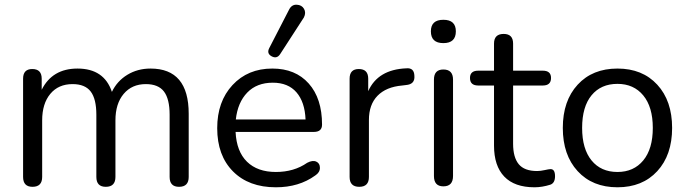

<svg xmlns="http://www.w3.org/2000/svg" viewBox="-20 -786 2919 815"><path d="M118 7Q78 7 78 -35V-452Q78 -493 117 -493Q157 -493 157 -452V-405Q202 -495 309 -495Q422 -495 455 -396Q477 -442 520.5 -468.5Q564 -495 619 -495Q781 -495 781 -303V-35Q781 7 740 7Q700 7 700 -35V-299Q700 -366 676 -397.5Q652 -429 599 -429Q540 -429 505 -387.5Q470 -346 470 -275V-35Q470 7 429 7Q389 7 389 -35V-299Q389 -366 365 -397.5Q341 -429 288 -429Q228 -429 193.5 -387.5Q159 -346 159 -275V-35Q159 7 118 7Z M1270 -712 1169 -556Q1155 -535 1133 -547Q1111 -559 1123 -582L1207 -745Q1218 -767 1239.5 -766Q1261 -765 1270.5 -748.5Q1280 -732 1270 -712ZM1151 9Q1036 9 969 -58.5Q902 -126 902 -242Q902 -355 967 -425Q1032 -495 1136 -495Q1234 -495 1290.5 -431.5Q1347 -368 1347 -257Q1347 -226 1312 -226H980Q984 -143 1028.5 -99.5Q1073 -56 1151 -56Q1228 -56 1284 -95Q1307 -107 1322.5 -100Q1338 -93 1338 -73.5Q1338 -54 1318 -41Q1249 9 1151 9ZM1138 -435Q1070 -435 1029.5 -393Q989 -351 981 -279H1277Q1274 -353 1238.5 -394Q1203 -435 1138 -435Z M1464 -35V-452Q1464 -493 1503 -493Q1543 -493 1543 -452V-399Q1584 -491 1705 -496Q1738 -499 1739 -464Q1742 -428 1703 -425L1687 -423Q1619 -417 1582.5 -379.5Q1546 -342 1546 -277V-35Q1546 7 1505 7Q1464 7 1464 -35Z M1809 -653Q1809 -702 1862 -702Q1915 -702 1915 -653Q1915 -603 1862 -603Q1809 -603 1809 -653ZM1862 5Q1822 5 1822 -39V-448Q1822 -491 1862 -491Q1903 -491 1903 -448V-39Q1903 5 1862 5Z M2249 9Q2164 9 2120.5 -36.5Q2077 -82 2077 -168V-423H2010Q1975 -423 1975 -455Q1975 -486 2010 -486H2077V-601Q2077 -642 2118 -642Q2158 -642 2158 -601V-486H2284Q2319 -486 2319 -455Q2319 -423 2284 -423H2158V-176Q2158 -118 2182 -89Q2206 -60 2260 -60Q2274 -60 2292 -64Q2310 -68 2315 -68Q2336 -70 2336 -38Q2336 -9 2316 -2Q2281 9 2249 9Z M2770 -59.5Q2707 9 2601 9Q2495 9 2432 -59.5Q2369 -128 2369 -243Q2369 -358 2432 -426.5Q2495 -495 2601 -495Q2707 -495 2770 -426.5Q2833 -358 2833 -243Q2833 -128 2770 -59.5ZM2601 -56Q2670 -56 2710.5 -105Q2751 -154 2751 -243Q2751 -332 2710.5 -381Q2670 -430 2601 -430Q2531 -430 2491 -381.5Q2451 -333 2451 -243Q2451 -154 2491 -105Q2531 -56 2601 -56Z"/></svg>

Font: Nunito
Style: Regular
Weight: 400
Designer: Vernon Adams
Foundry: Vernon Adams
Version: Version 3.602